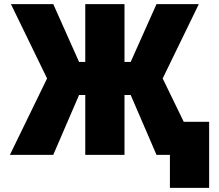

<svg xmlns="http://www.w3.org/2000/svg" viewBox="-20 -750 1061 930"><path d="M583 -730V-450H613L738 -730H943L768 -370L870 -160H993V160H803V0H738L613 -290H583V0H393V-290H363L238 0H28L208 -370L33 -730H238L363 -450H393V-730Z"/></svg>

Font: M PLUS 1p Black
Style: Regular
Weight: 900
Version: Version 1.061